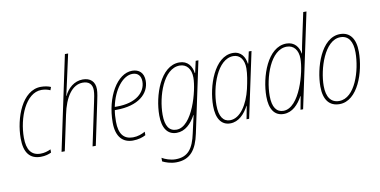

<svg xmlns="http://www.w3.org/2000/svg" viewBox="-88 -1022 3014 1524"><g transform="rotate(-10 1418.5 -260.0)"><path d="M171 10C208 10 235 1 256 -9V-35C230 -23 204 -15 173 -15C100 -15 64 -64 64 -163C64 -322 139 -512 267 -512C291 -512 316 -507 337 -497L346 -522C326 -531 297 -537 267 -537C115 -537 38 -325 38 -161C38 -46 83 10 171 10Z M339 0H365L425 -283C454 -425 515 -512 600 -512C647 -512 676 -488 676 -438C676 -409 668 -375 661 -341L589 0H615L685 -333C693 -369 702 -414 702 -441C702 -504 664 -537 604 -537C535 -537 481 -488 455 -430H453C461 -463 469 -499 476 -533L526 -760H500Z M913 10C957 10 994 -2 1017 -15V-43C990 -28 957 -15 918 -15C844 -15 806 -62 806 -161C806 -195 808 -226 813 -253H827C1002 -253 1095 -336 1095 -440C1095 -505 1057 -537 1002 -537C881 -537 779 -365 779 -158C779 -41 834 10 913 10ZM835 -278H817C844 -413 922 -512 1000 -512C1045 -512 1068 -483 1068 -439C1068 -354 992 -278 835 -278Z M1221 240C1337 240 1388 166 1414 43L1535 -527H1513L1492 -433H1489C1482 -488 1450 -537 1382 -537C1229 -537 1153 -308 1153 -150C1153 -49 1191 10 1266 10C1335 10 1385 -41 1420 -106H1422C1415 -77 1407 -42 1403 -22L1390 36C1365 153 1323 215 1221 215C1179 215 1137 199 1112 184V213C1135 225 1176 240 1221 240ZM1269 -15C1211 -15 1180 -59 1180 -151C1180 -297 1249 -512 1381 -512C1436 -512 1472 -470 1472 -399C1472 -296 1398 -15 1269 -15Z M1698 10C1766 10 1815 -43 1848 -105H1850L1830 0H1851L1963 -527H1941L1920 -433H1917C1910 -486 1881 -537 1814 -537C1664 -537 1587 -308 1587 -150C1587 -49 1626 10 1698 10ZM1701 -15C1647 -15 1614 -59 1614 -151C1614 -297 1684 -512 1813 -512C1867 -512 1899 -468 1899 -399C1899 -352 1888 -294 1875 -236C1847 -118 1784 -15 1701 -15Z M2129 10C2199 10 2248 -43 2283 -107H2285L2265 0H2286L2447 -760H2421L2377 -554C2368 -516 2361 -474 2354 -438H2352C2344 -490 2311 -537 2245 -537C2092 -537 2016 -308 2016 -150C2016 -49 2054 10 2129 10ZM2131 -15C2076 -15 2043 -58 2043 -151C2043 -297 2112 -512 2244 -512C2299 -512 2335 -470 2335 -399C2335 -293 2262 -15 2131 -15Z M2579 10C2726 10 2801 -209 2801 -373C2801 -480 2756 -537 2678 -537C2524 -537 2452 -301 2452 -154C2452 -45 2498 10 2579 10ZM2580 -15C2514 -15 2479 -64 2479 -154C2479 -289 2548 -512 2676 -512C2741 -512 2774 -461 2774 -373C2774 -228 2709 -15 2580 -15Z"/></g></svg>

Font: Noto Sans Condensed Thin
Style: Italic
Weight: 100
Width: 3
Italic angle: -12°
Designer: Monotype Design Team
Foundry: Monotype Imaging Inc.
Version: Version 2.013